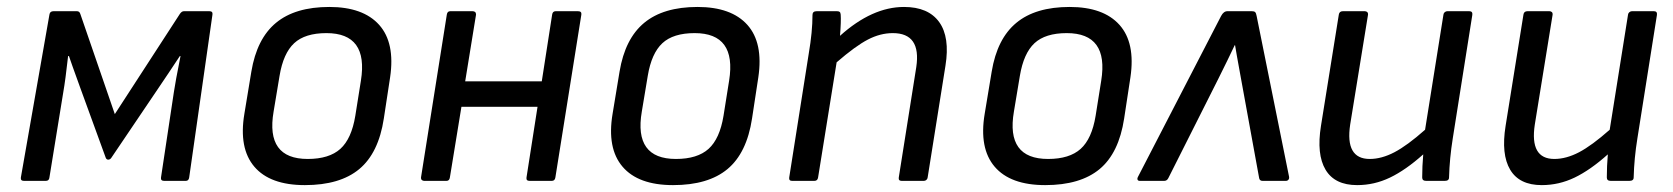

<svg xmlns="http://www.w3.org/2000/svg" viewBox="-20 -520 4811 552"><path d="M48.8 0Q38.6 0 40 -9.8L122.1 -478Q123.5 -487.8 133.8 -487.8H201.2Q208.5 -487.8 210.9 -480L310.1 -191.9L497.1 -480Q502.4 -487.8 508.8 -487.8H582Q592.3 -487.8 590.8 -478L523.9 -9.8Q522.5 0 514.2 0H452.1Q441.4 0 442.9 -9.8L480 -255.9Q483.9 -283.2 499 -358.9H497.1Q486.8 -342.8 465.3 -311Q443.8 -279.3 433.1 -263.2L299.8 -65.9Q296.4 -61 291 -61Q286.6 -61 284.2 -65.9L210.9 -267.1Q183.6 -342.3 178.2 -358.9H175.8Q168 -289.1 162.1 -255.9L122.1 -9.8Q121.1 0 111.8 0Z M856.4 12.2Q756.3 12.2 711.2 -40.8Q666 -93.8 682.6 -192.9L702.6 -314Q718.3 -408.7 773.4 -454.3Q828.6 -500 926.8 -500Q1023.9 -500 1070.1 -448.5Q1116.2 -397 1101.6 -297.9L1083.5 -179.2Q1068.4 -80.1 1012.9 -33.9Q957.5 12.2 856.4 12.2ZM864.7 -63Q926.3 -63 958.5 -92Q990.7 -121.1 1001.5 -187L1017.6 -288.1Q1039.6 -424.8 918.5 -424.8Q856.9 -424.8 825.7 -395.8Q794.4 -366.7 783.7 -301.8L766.6 -199.2Q743.2 -63 864.7 -63Z M1199.7 0Q1195.3 0 1192.6 -2.7Q1189.9 -5.4 1190.4 -9.8L1264.6 -478Q1266.1 -487.8 1274.4 -487.8H1338.4Q1348.6 -487.8 1348.6 -478L1317.4 -286.1H1537.6L1567.4 -478Q1568.8 -487.8 1577.6 -487.8H1641.6Q1652.8 -487.8 1651.4 -478L1576.7 -9.8Q1575.2 0 1566.4 0H1502.4Q1492.2 0 1493.7 -9.8L1525.4 -212.9H1306.6L1273.4 -9.8Q1272 0 1263.7 0Z M1915 12.2Q1814.9 12.2 1769.8 -40.8Q1724.6 -93.8 1741.2 -192.9L1761.2 -314Q1776.9 -408.7 1832 -454.3Q1887.2 -500 1985.4 -500Q2082.5 -500 2128.7 -448.5Q2174.8 -397 2160.2 -297.9L2142.1 -179.2Q2127 -80.1 2071.5 -33.9Q2016.1 12.2 1915 12.2ZM1923.3 -63Q1984.9 -63 2017.1 -92Q2049.3 -121.1 2060.1 -187L2076.2 -288.1Q2098.1 -424.8 1977.1 -424.8Q1915.5 -424.8 1884.3 -395.8Q1853 -366.7 1842.3 -301.8L1825.2 -199.2Q1801.8 -63 1923.3 -63Z M2257.3 0Q2247.6 0 2249 -9.8L2305.2 -366.2Q2315.9 -428.7 2315.9 -477.1Q2315.9 -487.8 2328.1 -487.8H2386.2Q2391.6 -487.8 2394 -485.8Q2396.5 -483.9 2397 -478Q2398.4 -459 2395 -417Q2487.3 -500 2579.1 -500Q2648.9 -500 2680.2 -456.5Q2711.4 -413.1 2698.2 -331.1L2647 -9.8Q2646.5 -5.4 2643.3 -2.7Q2640.1 0 2636.2 0H2572.3Q2562.5 0 2564 -9.8L2614.3 -327.1Q2628.9 -424.8 2546.9 -424.8Q2510.7 -424.8 2475.1 -406.2Q2439.5 -387.7 2385.3 -340.8L2332 -9.8Q2330.6 0 2321.3 0Z M2984.9 12.2Q2884.8 12.2 2839.6 -40.8Q2794.4 -93.8 2811 -192.9L2831.1 -314Q2846.7 -408.7 2901.9 -454.3Q2957 -500 3055.2 -500Q3152.3 -500 3198.5 -448.5Q3244.6 -397 3230 -297.9L3211.9 -179.2Q3196.8 -80.1 3141.4 -33.9Q3085.9 12.2 2984.9 12.2ZM2993.2 -63Q3054.7 -63 3086.9 -92Q3119.1 -121.1 3129.9 -187L3146 -288.1Q3168 -424.8 3046.9 -424.8Q2985.4 -424.8 2954.1 -395.8Q2922.9 -366.7 2912.1 -301.8L2895 -199.2Q2871.6 -63 2993.2 -63Z M3256.8 0Q3252 0 3250.5 -3.4Q3249 -6.8 3252 -12.2L3490.7 -474.1Q3498 -487.8 3508.8 -487.8H3579.1Q3585.9 -487.8 3588.6 -485.1Q3591.3 -482.4 3592.8 -474.1L3686 -12.2Q3687 -6.8 3684.3 -3.4Q3681.6 0 3676.8 0H3609.9Q3601.6 0 3600.1 -7.8L3547.9 -293.9Q3532.7 -377 3530.8 -390.1H3529.8Q3510.7 -349.6 3482.9 -293.9L3338.9 -7.8Q3335 0 3327.1 0Z M3881.8 12.2Q3817.4 12.2 3791 -32Q3764.6 -76.2 3777.8 -158.2L3829.1 -478Q3830.6 -487.8 3840.8 -487.8H3903.8Q3908.2 -487.8 3910.9 -485.1Q3913.6 -482.4 3913.1 -478L3861.8 -162.1Q3846.7 -63 3918 -63Q3952.1 -63 3989 -82.3Q4025.9 -101.6 4077.1 -147L4129.9 -478Q4130.4 -482.4 4133.8 -485.1Q4137.2 -487.8 4141.1 -487.8H4204.1Q4214.4 -487.8 4212.9 -477.1L4156.7 -122.1Q4147.5 -64.9 4146 -9.8Q4146 0 4133.8 0H4080.1Q4068.8 0 4068.8 -9.8Q4068.8 -42 4071.8 -76.2Q4021.5 -31.2 3976.3 -9.5Q3931.2 12.2 3881.8 12.2Z M4412.6 12.2Q4348.1 12.2 4321.8 -32Q4295.4 -76.2 4308.6 -158.2L4359.9 -478Q4361.3 -487.8 4371.6 -487.8H4434.6Q4439 -487.8 4441.7 -485.1Q4444.3 -482.4 4443.8 -478L4392.6 -162.1Q4377.4 -63 4448.7 -63Q4482.9 -63 4519.8 -82.3Q4556.6 -101.6 4607.9 -147L4660.6 -478Q4661.1 -482.4 4664.6 -485.1Q4668 -487.8 4671.9 -487.8H4734.9Q4745.1 -487.8 4743.7 -477.1L4687.5 -122.1Q4678.2 -64.9 4676.8 -9.8Q4676.8 0 4664.6 0H4610.8Q4599.6 0 4599.6 -9.8Q4599.6 -42 4602.5 -76.2Q4552.2 -31.2 4507.1 -9.5Q4461.9 12.2 4412.6 12.2Z"/></svg>

Font: Sofia Sans
Style: Italic
Weight: 400
Italic angle: -9°
Designer: Botio Nikoltchev, Ani Petrova
Foundry: lettersoup
Version: Version 4.100